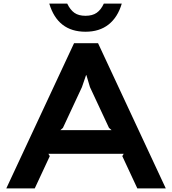

<svg xmlns="http://www.w3.org/2000/svg" viewBox="-20 -1051 960 1071"><path d="M316.9 -325.2H602.1L587.9 -337.9L481.9 -564.9L461.9 -631.8H460L437 -564.9L331.1 -337.9ZM526.9 -810.1 904.8 0H746.1L662.1 -180.2L669.9 -192.9H250L257.8 -180.2L173.8 0H15.1L393.1 -810.1ZM559.1 -1030.8H659.2Q636.7 -954.6 585.7 -914.3Q534.7 -874 457 -874Q301.8 -874 254.9 -1030.8H355Q371.6 -996.1 395 -979.5Q418.5 -962.9 457 -962.9Q495.6 -962.9 519.5 -979.7Q543.5 -996.6 559.1 -1030.8Z"/></svg>

Font: Sinkin Sans 600 SemiBold
Style: Regular
Weight: 600
Designer: Keith Bates
Foundry: K-Type
Version: Sinkin Sans (version 1.0)  by Keith Bates   •   © 2014   www